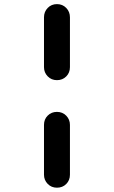

<svg xmlns="http://www.w3.org/2000/svg" viewBox="-20 -750 540 910"><path d="M311.5 -158.2V78.1Q311.5 104.5 293.9 122.1Q276.4 139.6 250 139.6Q223.6 139.6 206.1 121.6Q188.5 103.5 188.5 78.1V-158.2Q188.5 -184.6 206.1 -202.1Q223.6 -219.7 250 -219.7Q276.4 -219.7 293.9 -201.7Q311.5 -183.6 311.5 -158.2ZM311.5 -668V-431.6Q311.5 -405.3 293.9 -387.7Q276.4 -370.1 250 -370.1Q223.6 -370.1 206.1 -388.2Q188.5 -406.2 188.5 -431.6V-668Q188.5 -694.3 206.1 -712.4Q223.6 -730.5 250 -730.5Q276.4 -730.5 293.9 -712.4Q311.5 -694.3 311.5 -668Z"/></svg>

Font: Rounded-X Mgen+ 2m bold
Style: Bold
Weight: 700
Designer: [Source Han Sans]
Ryoko NISHIZUKA  (kana & ideographs); Paul D. Hunt (Latin, Greek & Cyrillic); Wenlong ZHANG  (bopomofo
Version: Version 1.059.20150602